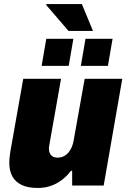

<svg xmlns="http://www.w3.org/2000/svg" viewBox="-20 -917 631 950"><path d="M167 13Q118 13 87 -2Q56 -17 41 -44.5Q26 -72 26 -111Q26 -125 27.5 -138Q29 -151 31 -166L95 -527H282L224 -199Q223 -194 222.5 -190Q222 -186 222 -182Q222 -168 227 -158Q232 -148 241.5 -142.5Q251 -137 265 -137Q281 -137 294.5 -143.5Q308 -150 318 -161.5Q328 -173 334.5 -188Q341 -203 344 -220L399 -527H585L493 1H337V-72H331Q310 -44 284 -25Q258 -6 229 3.5Q200 13 167 13ZM186 -591 209 -725H343L320 -591ZM380 -591 403 -725H537L514 -591ZM319 -764 208 -893 211 -897H385L440 -764Z"/></svg>

Font: Archivo SemiCondensed Black
Style: Italic
Weight: 900
Width: 4
Italic angle: -10°
Designer: Hector Gatti
Foundry: Omnibus-Type
Version: Version 2.001